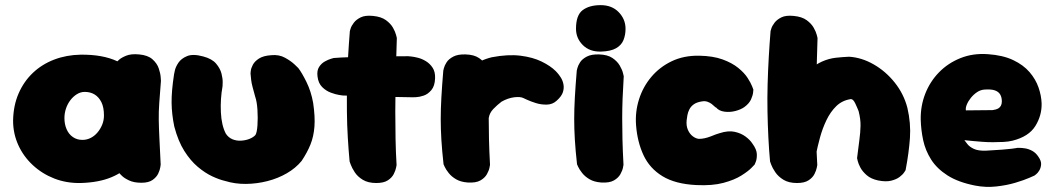

<svg xmlns="http://www.w3.org/2000/svg" viewBox="-20 -712 4109 748"><path d="M294 1Q239 2 191.5 -16.5Q144 -35 107.5 -69Q71 -103 51 -147.5Q31 -192 31 -242Q32 -301 52.5 -348Q73 -395 108.5 -428.5Q144 -462 191.5 -480Q239 -498 294 -499Q380 -500 436.5 -473.5Q493 -447 521 -391.5Q549 -336 549 -250Q549 -200 535.5 -155.5Q522 -111 492.5 -76.5Q463 -42 414 -21.5Q365 -1 294 1ZM301 -167Q318 -167 333 -174.5Q348 -182 359.5 -195.5Q371 -209 378 -226Q385 -243 385 -262Q385 -294 375 -314Q365 -334 348.5 -344Q332 -354 310 -354Q294 -354 279.5 -345Q265 -336 254 -321.5Q243 -307 237 -289Q231 -271 231 -252Q231 -228 239.5 -208.5Q248 -189 264 -178Q280 -167 301 -167ZM531 0Q502 0 483 -9Q464 -18 455 -27Q446 -36 446 -36Q439 -109 433 -177.5Q427 -246 427 -318Q427 -390 434 -470Q434 -470 443 -478.5Q452 -487 471.5 -495Q491 -503 522 -500Q556 -497 574 -481Q592 -465 598.5 -445.5Q605 -426 606 -411.5Q607 -397 607 -397Q603 -346 600.5 -311.5Q598 -277 598.5 -245Q599 -213 601 -173Q603 -133 606 -71Q606 -71 604.5 -60.5Q603 -50 596.5 -36Q590 -22 574.5 -11Q559 0 531 0Z M857 -7Q835 -12 807 -25Q779 -38 750.5 -62Q722 -86 698 -124Q674 -162 659 -219Q649 -267 648.5 -312Q648 -357 658 -422Q658 -422 661 -436.5Q664 -451 675 -467.5Q686 -484 709 -493.5Q732 -503 772 -492Q806 -483 822 -464Q838 -445 843 -425Q848 -405 847.5 -390.5Q847 -376 847 -376Q838 -326 840.5 -274.5Q843 -223 860 -191Q870 -176 885.5 -169.5Q901 -163 919 -164Q937 -165 952 -171Q967 -177 975 -186Q981 -195 983 -223.5Q985 -252 983 -284Q981 -316 974 -336Q968 -358 964 -373Q960 -388 958.5 -400.5Q957 -413 956 -426Q956 -426 957 -436Q958 -446 965 -459.5Q972 -473 989 -484Q1006 -495 1037 -497Q1067 -500 1090.5 -487Q1114 -474 1128 -460.5Q1142 -447 1142 -447Q1156 -429 1174 -392.5Q1192 -356 1200 -311Q1208 -257 1205 -218.5Q1202 -180 1189.5 -149Q1177 -118 1155 -85Q1132 -57 1097.5 -37Q1063 -17 1022 -6.5Q981 4 938.5 4.5Q896 5 857 -7Z M1446 1Q1414 1 1393.5 -11.5Q1373 -24 1362 -41Q1351 -58 1346.5 -70.5Q1342 -83 1342 -83Q1338 -126 1335 -175.5Q1332 -225 1331.5 -277.5Q1331 -330 1332 -383.5Q1333 -437 1336 -489.5Q1339 -542 1343 -591Q1343 -591 1346 -601Q1349 -611 1358.5 -623.5Q1368 -636 1385.5 -644.5Q1403 -653 1433 -650Q1465 -647 1483.5 -633.5Q1502 -620 1511 -604Q1520 -588 1523 -576Q1526 -564 1526 -564Q1525 -526 1523.5 -479.5Q1522 -433 1521 -382Q1520 -331 1520 -277.5Q1520 -224 1521 -171Q1522 -118 1525 -69Q1525 -69 1523 -58.5Q1521 -48 1514 -34Q1507 -20 1491 -9.5Q1475 1 1446 1ZM1589 -333Q1510 -334 1440 -336.5Q1370 -339 1315 -340Q1315 -340 1301.5 -342Q1288 -344 1269 -351Q1250 -358 1235 -373Q1220 -388 1217 -414Q1214 -437 1223 -451Q1232 -465 1245.5 -472.5Q1259 -480 1269.5 -483Q1280 -486 1280 -486Q1288 -487 1310 -488Q1332 -489 1363 -490Q1394 -491 1430 -491.5Q1466 -492 1502 -492.5Q1538 -493 1570 -493Q1570 -493 1581 -492Q1592 -491 1608 -487Q1624 -483 1639.5 -473.5Q1655 -464 1665.5 -448Q1676 -432 1675 -407Q1674 -377 1660.5 -361Q1647 -345 1630.5 -339.5Q1614 -334 1601.5 -333.5Q1589 -333 1589 -333Z M1789 -40Q1764 -38 1750.5 -54.5Q1737 -71 1731.5 -93.5Q1726 -116 1725 -133.5Q1724 -151 1724 -151Q1716 -184 1713.5 -203Q1711 -222 1712 -232.5Q1713 -243 1714.5 -250Q1716 -257 1716 -266Q1720 -325 1745 -371.5Q1770 -418 1810 -448Q1850 -478 1896 -489Q1959 -501 2007.5 -495Q2056 -489 2090.5 -472Q2125 -455 2145 -435Q2145 -435 2151 -428.5Q2157 -422 2164.5 -410.5Q2172 -399 2175 -384Q2178 -369 2173 -353Q2168 -337 2149 -320Q2133 -305 2110.5 -304.5Q2088 -304 2067.5 -310.5Q2047 -317 2033 -323.5Q2019 -330 2019 -330Q2007 -336 1983 -333Q1959 -330 1934 -316Q1917 -303 1902 -287.5Q1887 -272 1884 -252Q1882 -231 1880 -212Q1878 -193 1877 -175Q1876 -157 1876 -137Q1876 -117 1877 -93Q1877 -93 1870 -81Q1863 -69 1844 -56.5Q1825 -44 1789 -40ZM1802 -1Q1775 -3 1757 -13.5Q1739 -24 1728 -38Q1717 -52 1712.5 -62Q1708 -72 1708 -72Q1702 -126 1699.5 -168Q1697 -210 1697 -248.5Q1697 -287 1699.5 -332Q1702 -377 1707 -437Q1707 -437 1709.5 -447Q1712 -457 1720 -469.5Q1728 -482 1746 -491.5Q1764 -501 1794 -500Q1827 -499 1846 -486Q1865 -473 1874.5 -456.5Q1884 -440 1887 -427.5Q1890 -415 1890 -415Q1887 -367 1885.5 -328Q1884 -289 1884 -251Q1884 -213 1885 -169.5Q1886 -126 1889 -70Q1889 -70 1887 -59Q1885 -48 1877 -33.5Q1869 -19 1851.5 -9Q1834 1 1802 -1Z M2322 -1Q2295 -3 2277 -13.5Q2259 -24 2248 -38Q2237 -52 2232.5 -62Q2228 -72 2228 -72Q2222 -126 2219.5 -168Q2217 -210 2217 -248.5Q2217 -287 2219.5 -332Q2222 -377 2227 -437Q2227 -437 2229.5 -447Q2232 -457 2240 -469.5Q2248 -482 2266 -491.5Q2284 -501 2314 -500Q2347 -499 2366 -486Q2385 -473 2394.5 -456.5Q2404 -440 2407 -427.5Q2410 -415 2410 -415Q2407 -367 2405.5 -328Q2404 -289 2404 -251Q2404 -213 2405 -169.5Q2406 -126 2409 -70Q2409 -70 2407 -59Q2405 -48 2397 -33.5Q2389 -19 2371.5 -9Q2354 1 2322 -1ZM2321 -511Q2277 -510 2250.5 -536.5Q2224 -563 2224 -600Q2224 -653 2250 -672.5Q2276 -692 2320 -692Q2364 -692 2390.5 -664.5Q2417 -637 2417 -600Q2417 -576 2409 -556Q2401 -536 2380 -524Q2359 -512 2321 -511Z M2693 9Q2611 5 2561 -25.5Q2511 -56 2487 -107.5Q2463 -159 2458 -224Q2454 -276 2469.5 -325Q2485 -374 2517.5 -412.5Q2550 -451 2597 -473.5Q2644 -496 2704 -495Q2758 -494 2795 -480.5Q2832 -467 2856 -447.5Q2880 -428 2892.5 -408.5Q2905 -389 2910 -376Q2915 -363 2915 -363Q2915 -363 2914 -352Q2913 -341 2906 -325Q2899 -309 2880 -295Q2866 -285 2844.5 -279.5Q2823 -274 2802 -277Q2781 -280 2770 -293Q2768 -293 2763.5 -297.5Q2759 -302 2752.5 -307Q2746 -312 2736.5 -315.5Q2727 -319 2715 -317Q2695 -314 2683.5 -306Q2672 -298 2666 -286.5Q2660 -275 2658 -263.5Q2656 -252 2655 -243Q2653 -222 2660 -206Q2667 -190 2679 -181Q2691 -172 2703 -171Q2714 -171 2725.5 -173.5Q2737 -176 2748.5 -180.5Q2760 -185 2769 -188.5Q2778 -192 2783 -193Q2817 -204 2842 -198.5Q2867 -193 2884.5 -180Q2902 -167 2911 -153Q2928 -130 2928.5 -111.5Q2929 -93 2924.5 -82Q2920 -71 2920 -71Q2920 -71 2907.5 -58Q2895 -45 2868 -28Q2841 -11 2798 0.5Q2755 12 2693 9Z M3401 -9Q3373 -15 3356.5 -29.5Q3340 -44 3332 -59Q3324 -74 3321.5 -85Q3319 -96 3319 -96Q3324 -138 3328 -167Q3332 -196 3332.5 -222Q3333 -248 3325 -279Q3320 -292 3312 -309Q3304 -326 3295 -326Q3261 -321 3238 -298.5Q3215 -276 3199.5 -243.5Q3184 -211 3174.5 -176Q3165 -141 3159 -110.5Q3153 -80 3148 -61Q3140 -43 3131.5 -48Q3123 -53 3115.5 -74.5Q3108 -96 3101.5 -125Q3095 -154 3091.5 -184Q3088 -214 3087 -237.5Q3086 -261 3088 -269L3037 -295L3081 -363Q3103 -409 3129 -434.5Q3155 -460 3182 -472Q3209 -484 3236 -487Q3263 -490 3288 -491Q3337 -488 3384 -461Q3431 -434 3466 -390Q3501 -346 3515 -292Q3529 -232 3525 -174.5Q3521 -117 3508 -49Q3508 -49 3502.5 -40.5Q3497 -32 3484.5 -22.5Q3472 -13 3451.5 -8Q3431 -3 3401 -9ZM3085 1Q3053 1 3032.5 -11.5Q3012 -24 3000.5 -41Q2989 -58 2984.5 -70.5Q2980 -83 2980 -83Q2976 -126 2973.5 -175.5Q2971 -225 2970 -277.5Q2969 -330 2970.5 -383.5Q2972 -437 2975 -489.5Q2978 -542 2982 -591Q2982 -591 2985 -601Q2988 -611 2997.5 -623.5Q3007 -636 3024.5 -644.5Q3042 -653 3072 -650Q3104 -647 3122.5 -633.5Q3141 -620 3150 -604Q3159 -588 3162 -576Q3165 -564 3165 -564Q3164 -526 3162.5 -479.5Q3161 -433 3160 -382Q3159 -331 3159 -277.5Q3159 -224 3160 -171Q3161 -118 3164 -69Q3164 -69 3162 -58.5Q3160 -48 3153 -34Q3146 -20 3130 -9.5Q3114 1 3085 1Z M3779 11Q3713 -2 3671.5 -28.5Q3630 -55 3607.5 -90.5Q3585 -126 3576.5 -166Q3568 -206 3567 -246Q3566 -299 3584.5 -346.5Q3603 -394 3638 -430Q3673 -466 3721.5 -485.5Q3770 -505 3828 -501Q3887 -497 3927 -478Q3967 -459 3991 -431Q4015 -403 4026 -371Q4037 -339 4038 -309Q4039 -262 4013.5 -221Q3988 -180 3925 -164Q3909 -160 3889 -159Q3869 -158 3848 -158Q3827 -158 3807 -159.5Q3787 -161 3771.5 -162.5Q3756 -164 3746.5 -165Q3737 -166 3737 -166Q3741 -161 3749 -150.5Q3757 -140 3774 -132Q3791 -124 3821 -125Q3860 -127 3884 -129Q3908 -131 3921 -132.5Q3934 -134 3938.5 -135Q3943 -136 3943 -136Q3943 -136 3951.5 -136Q3960 -136 3973.5 -134Q3987 -132 4001 -124.5Q4015 -117 4025 -102Q4037 -85 4036 -71.5Q4035 -58 4029 -48Q4023 -38 4016.5 -33Q4010 -28 4010 -28Q4010 -28 3989.5 -19Q3969 -10 3935.5 0Q3902 10 3861 14.5Q3820 19 3779 11ZM3743 -282 3846 -283Q3846 -283 3849.5 -283.5Q3853 -284 3859 -285.5Q3865 -287 3870.5 -290.5Q3876 -294 3879.5 -300.5Q3883 -307 3883 -317Q3883 -333 3876.5 -344Q3870 -355 3855.5 -360Q3841 -365 3815 -363Q3800 -362 3786.5 -353Q3773 -344 3762.5 -331Q3752 -318 3746.5 -304.5Q3741 -291 3743 -282Z"/></svg>

Font: Sour Gummy Black
Style: Regular
Weight: 900
Designer: Stefie Justprince
Foundry: Eifetstype
Version: Version 1.000